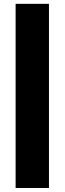

<svg xmlns="http://www.w3.org/2000/svg" viewBox="-20 -835 331 985"><path d="M60.1 -815.3H231.2V129.4H60.1Z"/></svg>

Font: Poppins Variable
Style: Regular
Weight: 100
Designer: Jonny Pinhorn
Foundry: Indian Type Foundry
Version: Version 6.000